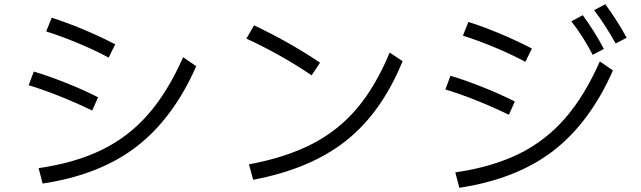

<svg xmlns="http://www.w3.org/2000/svg" viewBox="-20 -867 3040 910"><path d="M495 -594Q428 -630 348.5 -663Q269 -696 199 -718L225 -783Q292 -762 372.5 -728.5Q453 -695 526 -657ZM163 -70Q336 -95 463 -157Q590 -219 683 -326Q776 -433 848 -596L910 -553Q801 -306 627 -172Q453 -38 182 3ZM417 -343Q343 -379 263 -411Q183 -443 116 -463L140 -528Q210 -507 292 -474.5Q374 -442 445 -406Z M1457 -510Q1314 -607 1148 -684L1184 -747Q1351 -668 1497 -570ZM1160 -88Q1336 -121 1460 -185Q1584 -249 1672.5 -354Q1761 -459 1827 -618L1888 -577Q1789 -334 1620 -200Q1451 -66 1180 -15Z M2898 -661Q2848 -750 2796 -819L2849 -847Q2910 -763 2950 -688ZM2789 -607Q2745 -693 2688 -766L2742 -795Q2803 -711 2842 -635ZM2470 -574Q2403 -610 2323.5 -643Q2244 -676 2174 -698L2200 -763Q2267 -742 2347.5 -708.5Q2428 -675 2501 -637ZM2138 -50Q2311 -75 2438 -137Q2565 -199 2658 -306Q2751 -413 2823 -576L2885 -533Q2776 -286 2602 -152Q2428 -18 2157 23ZM2392 -323Q2318 -359 2238 -391Q2158 -423 2091 -443L2115 -508Q2185 -487 2267 -454.5Q2349 -422 2420 -386Z"/></svg>

Font: PlemolJP35 Console
Style: Regular
Weight: 400
Version: v2.0.3; ttfautohint (v1.8.4.7-5d5b-dirty) -l 6 -r 45 -G 200 